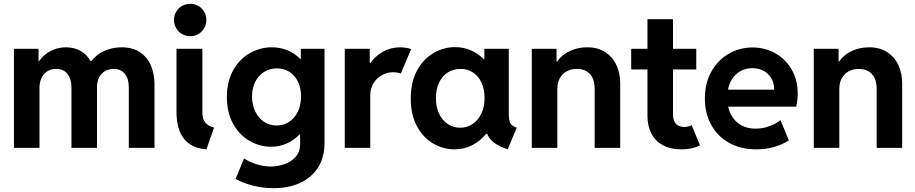

<svg xmlns="http://www.w3.org/2000/svg" viewBox="-20 -781 4834 1014"><path d="M53.7 -523.4H183.6V-458H186Q211.9 -493.7 247.8 -512.2Q283.7 -530.8 328.1 -531.2Q372.6 -530.8 405.8 -512Q439 -493.2 458.5 -458H461.9Q489.3 -493.7 530.8 -512.2Q572.3 -530.8 621.1 -531.2Q683.6 -531.2 722.7 -502.9Q761.7 -474.6 778.8 -430.4Q795.9 -386.2 795.9 -335.9V0H660.2V-317.4Q660.6 -365.2 639.6 -391.1Q618.7 -417 580.1 -417Q541.5 -417 516.8 -391.1Q492.2 -365.2 492.2 -317.4V0H357.4V-317.4Q357.4 -365.2 336.2 -391.1Q314.9 -417 276.4 -417Q237.8 -417 213.4 -390.6Q189 -364.3 188.5 -315.4V0H53.7Z M912.1 -189.5V-523.4H1048.8V-186.5Q1048.3 -121.6 1110.4 -107.4L1070.3 7.8Q913.1 -3.9 912.1 -189.5ZM898.9 -675.8Q898.9 -699.2 910.2 -718.8Q921.4 -738.3 941.2 -749.5Q960.9 -760.7 984.9 -760.7Q1008.3 -760.7 1027.8 -749.5Q1047.4 -738.3 1058.6 -718.8Q1069.8 -699.2 1069.8 -675.8Q1069.8 -652.3 1058.6 -632.6Q1047.4 -612.8 1027.8 -601.3Q1008.3 -589.8 984.9 -589.8Q960.9 -589.8 941.2 -601.3Q921.4 -612.8 910.2 -632.6Q898.9 -652.3 898.9 -675.8Z M1224.1 164.1 1269 55.7Q1294.9 73.7 1333.7 85.9Q1372.6 98.1 1410.6 98.6Q1446.8 98.1 1482.2 85.9Q1517.6 73.7 1541.3 47.4Q1564.9 21 1564.9 -18.6V-72.3H1563.5Q1533.2 -40.5 1494.1 -23.2Q1455.1 -5.9 1410.6 -5.9Q1351.1 -6.3 1297.6 -37.1Q1244.1 -67.9 1211.2 -127.2Q1178.2 -186.5 1178.2 -268.6Q1178.2 -350.1 1211.4 -409.7Q1244.6 -469.2 1299.3 -500.2Q1354 -531.2 1415.5 -531.2Q1460 -531.2 1498 -515.4Q1536.1 -499.5 1565.9 -469.7H1568.8V-523.4H1693.8V-26.4Q1693.8 51.3 1658.7 105.2Q1623.5 159.2 1562.7 186Q1502 212.9 1424.3 212.9Q1366.2 212.9 1312.7 198.5Q1259.3 184.1 1224.1 164.1ZM1569.8 -271.5Q1569.8 -315.9 1553.7 -349.4Q1537.6 -382.8 1508.5 -401.4Q1479.5 -419.9 1442.9 -419.9Q1404.8 -419.9 1374.8 -401.1Q1344.7 -382.3 1327.9 -348.6Q1311 -314.9 1311 -271.5Q1311 -228 1327.6 -193.1Q1344.2 -158.2 1373.8 -138.2Q1403.3 -118.2 1440.9 -118.2Q1478 -118.2 1507.6 -137.9Q1537.1 -157.7 1553.5 -192.4Q1569.8 -227.1 1569.8 -271.5Z M1800.8 -523.4H1932.6V-448.2H1935.5Q1961.9 -484.4 2002 -507.6Q2042 -530.8 2093.8 -531.2Q2111.8 -530.8 2127.9 -527.8Q2144 -524.9 2151.4 -521.5L2096.7 -392.6Q2091.8 -395 2079.8 -397.2Q2067.9 -399.4 2054.7 -399.4Q2026.9 -399.4 1999.5 -385.5Q1972.2 -371.6 1953.9 -343.8Q1935.5 -315.9 1935.5 -277.3V0H1800.8Z M2553.2 -74.2H2547.4Q2515.6 -35.2 2472.7 -13.7Q2429.7 7.8 2379.9 7.8Q2320.3 7.8 2267.1 -23.4Q2213.9 -54.7 2181.4 -115.5Q2148.9 -176.3 2149.4 -260.7Q2148.9 -345.2 2181.4 -406.5Q2213.9 -467.8 2267.6 -499.8Q2321.3 -531.7 2382.8 -532.2Q2427.7 -532.2 2466.6 -515.4Q2505.4 -498.5 2535.6 -467.8H2538.1V-523.4H2667V-178.7Q2667.5 -154.3 2670.9 -141.4Q2674.3 -128.4 2682.9 -120.8Q2691.4 -113.3 2709 -106.4L2661.1 7.8Q2617.7 -6.8 2590.6 -26.4Q2563.5 -45.9 2553.2 -74.2ZM2539.1 -262.7Q2539.1 -310.1 2522.7 -345.2Q2506.3 -380.4 2477.3 -398.9Q2448.2 -417.5 2412.1 -417Q2374 -417 2344.5 -398.2Q2314.9 -379.4 2298.6 -344.2Q2282.2 -309.1 2282.2 -262.7Q2282.2 -217.3 2298.3 -181.9Q2314.5 -146.5 2343.8 -126.5Q2373 -106.4 2410.2 -106.4Q2447.3 -106.4 2476.6 -126.5Q2505.9 -146.5 2522.5 -181.9Q2539.1 -217.3 2539.1 -262.7Z M2788.6 -523.4H2919.4V-456.1H2922.4Q2947.3 -492.2 2989.3 -511.7Q3031.2 -531.2 3081.5 -531.2Q3136.2 -531.2 3175.5 -506.1Q3214.8 -481 3235.1 -437.7Q3255.4 -394.5 3255.4 -340.8V0H3120.6V-311.5Q3120.6 -362.8 3095.5 -389.9Q3070.3 -417 3025.9 -417Q2996.6 -417 2973.4 -404.5Q2950.2 -392.1 2936.8 -368.2Q2923.3 -344.2 2923.3 -310.5V0H2788.6Z M3399.4 -168.9V-414.1H3313.5V-523.4H3399.4V-679.7H3534.2V-523.4H3657.2V-414.1H3534.2V-176.8Q3534.2 -143.1 3550.5 -126.7Q3566.9 -110.4 3592.8 -110.4Q3614.7 -110.4 3632.8 -120.1L3676.8 -13.7Q3636.7 7.8 3579.1 7.8Q3521 7.8 3480.5 -14.4Q3439.9 -36.6 3419.7 -76.7Q3399.4 -116.7 3399.4 -168.9Z M3702.6 -260.7Q3702.6 -340.8 3736.6 -402.1Q3770.5 -463.4 3828.1 -496.8Q3885.7 -530.3 3954.6 -530.3Q4019.5 -530.3 4074 -500Q4128.4 -469.7 4160.6 -414.3Q4192.9 -358.9 4192.9 -287.1Q4192.9 -270.5 4191.2 -255.1Q4189.5 -239.7 4185.1 -217.8H3825.7Q3837.4 -164.1 3875.5 -132.8Q3913.6 -101.6 3970.2 -101.6Q4007.3 -101.6 4042.5 -114.3Q4077.6 -127 4102.1 -146.5L4146 -40Q4114.3 -18.1 4069.3 -5.1Q4024.4 7.8 3974.1 7.8Q3892.6 7.8 3831.1 -26.4Q3769.5 -60.5 3736.1 -121.6Q3702.6 -182.6 3702.6 -260.7ZM4068.8 -307.6Q4068.8 -340.8 4054.2 -366.5Q4039.6 -392.1 4013.7 -406.5Q3987.8 -420.9 3954.6 -420.9Q3903.8 -420.9 3869.4 -390.4Q3835 -359.9 3824.7 -307.6Z M4277.8 -523.4H4408.7V-456.1H4411.6Q4436.5 -492.2 4478.5 -511.7Q4520.5 -531.2 4570.8 -531.2Q4625.5 -531.2 4664.8 -506.1Q4704.1 -481 4724.4 -437.7Q4744.6 -394.5 4744.6 -340.8V0H4609.9V-311.5Q4609.9 -362.8 4584.7 -389.9Q4559.6 -417 4515.1 -417Q4485.8 -417 4462.6 -404.5Q4439.5 -392.1 4426 -368.2Q4412.6 -344.2 4412.6 -310.5V0H4277.8Z"/></svg>

Font: Reddit Sans Strawberry
Style: Bold
Weight: 700
Designer: Stephen Hutchings
Foundry: Reddit
Version: Version 1.013